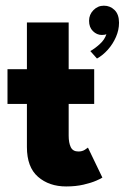

<svg xmlns="http://www.w3.org/2000/svg" viewBox="-20 -660 449 692"><path d="M218.5 12Q157 12 117 -22.8Q77 -57.5 77 -130V-285.5H7V-410.5H77V-579H227.5V-410.5H319.5V-285.5H227.5V-171Q227.5 -145.5 235 -129.8Q242.5 -114 262.5 -114Q276 -114 285.5 -120Q295 -126 297 -128L349 -20Q345.5 -17 327.2 -9Q309 -1 281 5.5Q253 12 218.5 12ZM329.5 -449 305.5 -476Q320.5 -484 339 -500.5Q357.5 -517 363.5 -537Q358.5 -534 347 -534Q329 -534 315 -547.8Q301 -561.5 301 -585Q301 -607.5 316.8 -623.5Q332.5 -639.5 354.5 -639.5Q377 -639.5 393 -623.8Q409 -608 409 -578Q409 -552 398 -526.8Q387 -501.5 368.8 -481Q350.5 -460.5 329.5 -449Z"/></svg>

Font: League Spartan Thin
Style: Bold
Weight: 700
Version: Version 2.002